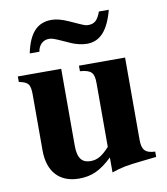

<svg xmlns="http://www.w3.org/2000/svg" viewBox="-79 -740 713 820"><g transform="rotate(-10 278.0 -330.0)"><path d="M538 -20V-43C494 -45 481 -61 481 -105V-461H281V-437C331 -433 342 -419 342 -374V-98C311 -64 289 -51 260 -51C224 -51 204 -71 204 -127V-461H16V-437C57 -429 65 -418 65 -372V-131C65 -38 115 14 198 14C253 14 291 -3 343 -52V13C386 -2 410 -6 475 -13ZM405 -674C392 -638 378 -625 351 -625C340 -625 337 -626 312 -637L272 -655C243 -668 220 -674 199 -674C137 -674 101 -635 83 -549H125C129 -577 148 -596 174 -596C187 -596 194 -594 238 -574L267 -561C286 -553 311 -547 332 -547C388 -547 425 -587 448 -674Z"/></g></svg>

Font: XITS
Style: Bold
Weight: 700
Designer: MicroPress Inc., with final additions and corrections provided by Coen Hoffman, Elsevier (retired)
Version: Version 1.302